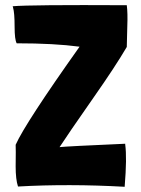

<svg xmlns="http://www.w3.org/2000/svg" viewBox="-20 -714 541 736"><path d="M466 -534Q422 -459 340 -342Q236 -193 209 -151L208 -150Q233 -153 460 -163V-160Q467 -109 458 0V2Q243 -10 49 1Q40 -26 40 -76Q41 -145 40 -159Q77 -242 285 -535Q188 -548 44 -548Q36 -562 36 -611Q36 -665 30 -685V-686Q30 -688 28 -690Q96 -696 466 -694Q470 -664 468 -614Z"/></svg>

Font: Londrina Solid
Style: Regular
Weight: 400
Designer: Marcelo Magalhaes
Foundry: Marcelo Magalh„es
Version: Version 1.001 2011